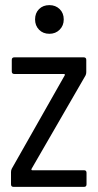

<svg xmlns="http://www.w3.org/2000/svg" viewBox="-20 -730 382 750"><path d="M23 -10V-58Q23 -65 26 -71L233 -436Q234 -438 233 -439.5Q232 -441 230 -441H36Q26 -441 26 -451V-496Q26 -506 36 -506H307Q317 -506 317 -496V-448Q317 -441 314 -435L103 -70Q102 -68 103 -66.5Q104 -65 106 -65H308Q318 -65 318 -55V-10Q318 0 308 0H33Q23 0 23 -10ZM117 -654Q117 -679 132.5 -694.5Q148 -710 173 -710Q197 -710 213 -694.5Q229 -679 229 -654Q229 -630 213 -614Q197 -598 173 -598Q148 -598 132.5 -614Q117 -630 117 -654Z"/></svg>

Font: Barlow Condensed
Style: Regular
Weight: 400
Width: 3
Designer: Jeremy Tribby
Foundry: Tribby Type
Version: Version 1.500